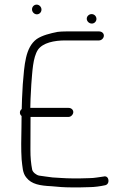

<svg xmlns="http://www.w3.org/2000/svg" viewBox="-20 -796 539 831"><path d="M355.5 -716C354.9 -704.4 365.4 -694 377.4 -694C388 -694 396.8 -702.4 397.4 -713C398 -724.9 388.6 -735 376.5 -735C366 -735 356.1 -726.6 355.5 -716ZM118.6 -756.5C118 -744.4 128.1 -734 139.5 -734C150.3 -734 158.9 -742.5 159.5 -753.5C160.1 -765.6 150 -776 138.7 -776C127.8 -776 119.2 -767.5 118.6 -756.5ZM412.6 -660H266.6C252.6 -660 240.2 -659.3 229.5 -658C197 -651.6 163 -643.2 138.9 -627C89.2 -590.3 85.6 -514.4 78.6 -431C77 -400 77 -400 75.3 -368C74.5 -353.3 74.1 -338.7 74 -324C69.1 -320 66.5 -315.3 66.2 -310C65.9 -303.3 68.3 -298 73.4 -294L72.9 -246C72 -197.6 70.7 -150.4 73.6 -106C77.6 -73.6 77.2 -46.9 94.4 -27C116.6 1.4 153.1 7.6 202.5 10C229.1 12.7 258.5 15 287.2 15H328.2C342.2 15 354.9 14.7 366.3 14C388.9 14 415.5 10 433.7 6C458.3 2.5 452.8 -38.8 428.7 -32C410.9 -30 388.9 -25 367.3 -25C355.9 -24.3 343.6 -24 330.3 -24H289.3C261.7 -24 234.4 -26.7 207.5 -28C185.9 -30.2 165.7 -34.1 148.9 -36C137.4 -38.3 121.5 -50.4 119.2 -62C114.1 -88.1 111.6 -115 111.7 -147C111.9 -192.1 112 -242.8 112.2 -290H277.2C286.9 -290 296.7 -300 297.2 -310C297.8 -320.1 289 -329 277.2 -329H111.2C111.2 -341.7 111.5 -354.7 112.2 -368C113.9 -399 113.9 -399 115.5 -431C120.2 -486.1 121.8 -546.3 144.4 -581C165.9 -610.9 214.1 -621 262.5 -621H408.5C419.1 -621 429 -630.4 429.5 -641C430.1 -651.6 421.1 -660 408.5 -660Z"/></svg>

Font: Just Breathe
Style: Obl1
Weight: 400
Foundry: Cannot Into Space Fonts
Version: Version 0.72